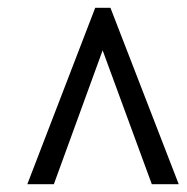

<svg xmlns="http://www.w3.org/2000/svg" viewBox="-20 -734 478 492"><path d="M50 -262 224 -714H263L438 -262H369L243 -605L118 -262Z"/></svg>

Font: Noto Serif Tamil ExtraCondensed ExtraBold
Style: Italic
Weight: 800
Width: 2
Italic angle: -12°
Designer: Indian Type Foundry, Tom Grace, and the Monotype Design Team
Foundry: Monotype Imaging Inc.
Version: Version 2.003; ttfautohint (v1.8.4.7-5d5b)